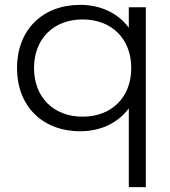

<svg xmlns="http://www.w3.org/2000/svg" viewBox="-20 -530 700 790"><path d="M510 240H580V-500H510V-416C466 -475 396 -510 310 -510C154 -510 50 -406 50 -250C50 -94 154 10 310 10C396 10 466 -25 510 -84ZM320 -50C200 -50 120 -130 120 -250C120 -370 200 -450 320 -450C440 -450 520 -370 520 -250C520 -130 440 -50 320 -50Z"/></svg>

Font: Gully Light
Style: Regular
Weight: 300
Designer: jaikishan Patel
Foundry: MagicType
Version: Version 1.000;Glyphs 3.2 (3242)